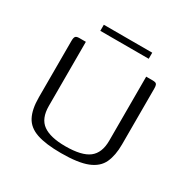

<svg xmlns="http://www.w3.org/2000/svg" viewBox="-119 -597 701 711"><g transform="rotate(30 231.5 -241.5)"><path d="M103 -399V-125Q103 -71 134.5 -48.5Q166 -26 230 -26Q300 -26 330.5 -49.5Q361 -73 361 -125V-399Q362 -399 365.5 -399Q369 -399 373 -399Q377 -399 381 -399Q385 -399 386 -399Q396 -399 400.5 -397.5Q405 -396 407 -391Q409 -386 409 -375V-137Q409 -90 394.5 -58.5Q380 -27 341 -11.5Q302 4 229 4Q164 4 125.5 -9Q87 -22 71 -52.5Q55 -83 55 -134V-375Q55 -389 59 -394Q63 -399 75 -399Q82 -399 88.5 -399Q95 -399 103 -399ZM129 -461V-487H336V-461Z"/></g></svg>

Font: Genos Light
Style: Regular
Weight: 300
Designer: Robert E. Leuschke
Foundry: Robert E. Leuschke
Version: Version 1.010